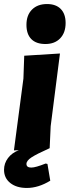

<svg xmlns="http://www.w3.org/2000/svg" viewBox="-54 -741 345 951"><path d="M179 -721Q223 -721 247 -696.5Q271 -672 271 -627Q271 -579 244 -551Q217 -523 171 -523Q125 -523 101 -547.5Q77 -572 77 -618Q77 -666 104.5 -693.5Q132 -721 179 -721ZM192 -7Q127 22 102 38.5Q77 55 77 71Q77 89 101 89Q122 89 172 69L181 71L195 154Q136 190 79 190Q28 190 -3 165.5Q-34 141 -34 100Q-34 68 -14.5 42Q5 16 39 3L15 4L62 -352L66 -465L243 -476L197 -116Z"/></svg>

Font: Alegreya Sans Black
Style: Italic
Weight: 900
Italic angle: -7°
Designer: Juan Pablo del Peral
Foundry: Huerta Tipografica
Version: Version 2.007